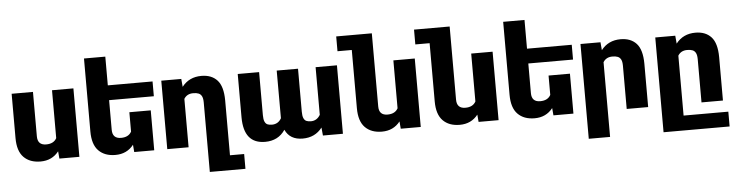

<svg xmlns="http://www.w3.org/2000/svg" viewBox="-53 -1011 5645 1476"><g transform="rotate(-5 2770.0 -273.5)"><path d="M370.6 0 365.7 -56.6Q314 9.8 225.1 9.8Q142.6 9.8 95.5 -38.1Q48.3 -85.9 48.3 -186.5V-528.3H212.9V-185.5Q212.9 -117.2 279.3 -117.2Q337.4 -117.2 359.9 -158.7V-528.3H524.9V0Z M790.5 -414.1V-185.5Q790.5 -117.2 856.9 -117.2Q915 -117.2 937.5 -158.7V-308.1H1102.5V0H948.2L943.4 -56.6Q891.6 9.8 802.7 9.8Q720.2 9.8 673.1 -38.1Q626 -85.9 626 -186.5V-750H790.5V-528.3H1135.7V-414.1Z M1788.6 88.9V203.1H1513.7V-333Q1513.7 -364.3 1505.1 -381.1Q1496.6 -397.9 1480.5 -404.5Q1464.4 -411.1 1439 -411.1Q1390.6 -411.1 1367.7 -373.5V0H1203.1V-528.3H1357.4L1362.8 -466.8Q1418 -538.1 1513.2 -538.1Q1591.3 -538.1 1635 -490.5Q1678.7 -442.9 1679.2 -335V88.9Z M2394 -160.6V-528.3H2558.6V0H2404.3L2398.4 -62Q2343.8 9.8 2248 9.8Q2149.4 9.8 2112.8 -69.8Q2059.6 9.8 1958 9.8Q1793.5 9.8 1793 -193.4V-528.3H1958V-195.8Q1958 -164.1 1965.3 -147Q1972.7 -129.9 1986.1 -123.5Q1999.5 -117.2 2021 -117.2Q2069.8 -117.2 2094.2 -160.6L2093.8 -528.3H2258.3V-196.8Q2258.3 -164.6 2265.6 -147.2Q2272.9 -129.9 2286.6 -123.5Q2300.3 -117.2 2322.3 -117.2Q2368.2 -117.2 2394 -160.6Z M3159.2 -528.3V0H3004.9L3000 -56.6Q2948.2 9.8 2859.4 9.8Q2776.9 9.8 2729.7 -38.1Q2682.6 -85.9 2682.6 -186.5V-635.7H2572.3V-750H2847.2V-185.5Q2847.2 -117.2 2913.6 -117.2Q2971.7 -117.2 2994.1 -158.7V-528.3Z M3759.8 -528.3V0H3605.5L3600.6 -56.6Q3548.8 9.8 3460 9.8Q3377.4 9.8 3330.3 -38.1Q3283.2 -85.9 3283.2 -186.5V-635.7H3172.9V-750H3447.8V-185.5Q3447.8 -117.2 3514.2 -117.2Q3572.3 -117.2 3594.7 -158.7V-528.3Z M4025.4 -414.1V-185.5Q4025.4 -117.2 4091.8 -117.2Q4149.9 -117.2 4172.4 -158.7V-308.1H4337.4V0H4183.1L4178.2 -56.6Q4126.5 9.8 4037.6 9.8Q3955.1 9.8 3908 -38.1Q3860.8 -85.9 3860.8 -186.5V-750H4025.4V-528.3H4370.6V-414.1Z M4602.5 -373.5V203.1H4438V-528.3H4592.3L4597.7 -466.8Q4652.8 -538.1 4748 -538.1Q4826.2 -538.1 4869.9 -490.5Q4913.6 -442.9 4914.1 -335V0H4748.5V-333Q4748.5 -364.3 4740 -381.1Q4731.4 -397.9 4715.3 -404.5Q4699.2 -411.1 4673.8 -411.1Q4625.5 -411.1 4602.5 -373.5Z M5524.9 88.9V203.1H5015.1V-528.3H5169.4L5174.8 -466.8Q5230 -538.1 5325.2 -538.1Q5403.3 -538.1 5447 -490.5Q5490.7 -442.9 5491.2 -335V0H5325.7V-333Q5325.7 -364.3 5317.1 -381.1Q5308.6 -397.9 5292.5 -404.5Q5276.4 -411.1 5251 -411.1Q5202.6 -411.1 5179.7 -373.5V88.9Z"/></g></svg>

Font: Mardoto Black
Style: Regular
Weight: 900
Designer: Christian Robertson, Vahan Hovhannisyan
Foundry: Google
Version: Version 1.000